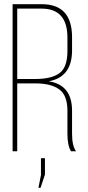

<svg xmlns="http://www.w3.org/2000/svg" viewBox="-20 -720 420 914"><path d="M40 -700H179Q323 -700 323 -543V-480Q323 -353 212 -333Q323 -316 323 -193V-83Q323 -26 342 0H318Q301 -27 301 -83V-193Q301 -266 262 -294.5Q223 -323 148 -323H62V0H40ZM62 -344H148Q226 -344 263.5 -372Q301 -400 301 -477V-541Q301 -679 178 -679H62ZM163 174 175 113V33H194V111L173 174Z"/></svg>

Font: Bebas Neue Light
Style: Regular
Weight: 300
Designer: Ryoichi Tsunekawa
Foundry: Ryoichi Tsunekawa
Version: Version 1.003;PS 001.003;hotconv 1.0.70;makeotf.lib2.5.58329